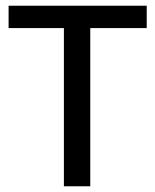

<svg xmlns="http://www.w3.org/2000/svg" viewBox="-20 -650 541 670"><path d="M492 -630V-552H295V0H203V-552H10V-630Z"/></svg>

Font: Mukta Vaani
Style: Regular
Weight: 400
Designer: Noopur Datye, Girish Dalvi, Yashodeep Gholap, Pallavi Karambelkar
Foundry: Ek Type
Version: Version 2.538;PS 1.000;hotconv 16.6.51;makeotf.lib2.5.65220;